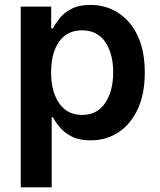

<svg xmlns="http://www.w3.org/2000/svg" viewBox="-20 -573 665 797"><path d="M66.1 204.5V-545.5H192.5V-455.3H199.9Q209.9 -475.1 227.8 -497.7Q245.7 -520.2 276.8 -536.4Q307.9 -552.6 355.8 -552.6Q419 -552.6 470 -520.2Q521 -487.9 551 -425.4Q581 -362.9 581 -272Q581 -182.2 551.5 -119.3Q522 -56.5 471.2 -23.4Q420.5 9.6 356.2 9.6Q309.3 9.6 278.4 -6Q247.5 -21.7 228.9 -43.9Q210.2 -66.1 199.9 -85.9H194.6V204.5ZM192.1 -272.7Q192.1 -193.5 225.5 -144.7Q258.9 -95.9 320.3 -95.9Q383.9 -95.9 416.9 -146Q449.9 -196 449.9 -272.7Q449.9 -349.1 417.3 -398.1Q384.6 -447.1 320.3 -447.1Q258.2 -447.1 225.1 -399.7Q192.1 -352.3 192.1 -272.7Z"/></svg>

Font: Inter UI Semi Bold
Style: Regular
Weight: 600
Designer: Rasmus Andersson
Foundry: rsms
Version: 3.2;8d6f07862